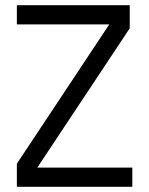

<svg xmlns="http://www.w3.org/2000/svg" viewBox="-20 -720 575 740"><path d="M45 -89 435 -677 480 -626H45V-700H480V-611L90 -23L45 -74H490V0H45Z"/></svg>

Font: TASA Explorer VF
Style: Regular
Weight: 400
Designer: Weizhong Zhang
Foundry: Local Remote
Version: Version 1.000;Glyphs 3.2 (3192)